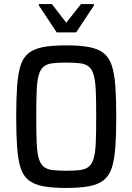

<svg xmlns="http://www.w3.org/2000/svg" viewBox="-20 -920 654 948"><path d="M307 8Q238 8 193 -0.5Q148 -9 121 -30.5Q94 -52 81.5 -91.5Q69 -131 64.5 -193Q60 -255 60 -344Q60 -433 64.5 -495Q69 -557 81.5 -596.5Q94 -636 121 -657.5Q148 -679 193 -687.5Q238 -696 307 -696Q375 -696 420 -687.5Q465 -679 492 -657.5Q519 -636 532 -596.5Q545 -557 549.5 -495Q554 -433 554 -344Q554 -255 549.5 -193Q545 -131 532 -91.5Q519 -52 492 -30.5Q465 -9 420 -0.5Q375 8 307 8ZM307 -77Q349 -77 376 -80.5Q403 -84 419 -97.5Q435 -111 443 -139.5Q451 -168 453 -217.5Q455 -267 455 -344Q455 -421 453 -470.5Q451 -520 443 -548.5Q435 -577 419 -590.5Q403 -604 376 -607.5Q349 -611 307 -611Q265 -611 238 -607.5Q211 -604 195 -590.5Q179 -577 171 -548.5Q163 -520 161 -470.5Q159 -421 159 -344Q159 -267 161 -217.5Q163 -168 171 -139.5Q179 -111 195 -97.5Q211 -84 238 -80.5Q265 -77 307 -77ZM260 -760 172 -893V-900H236L307 -808L380 -900H444V-893L356 -760Z"/></svg>

Font: Saira SemiCondensed Medium
Style: Regular
Weight: 500
Width: 4
Designer: Hector Gatti with collaboration of the Omnibus-Type team
Foundry: Omnibus-Type
Version: Version 1.101